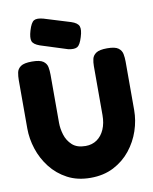

<svg xmlns="http://www.w3.org/2000/svg" viewBox="-100 -1002 876 1096"><g transform="rotate(-10 337.5 -453.5)"><path d="M336 20Q260 20 202.5 -10.5Q145 -41 106 -91Q67 -141 47.5 -201Q28 -261 28 -320V-600Q28 -623 32 -644Q36 -665 55 -678.5Q74 -692 120 -692Q166 -692 185 -678.5Q204 -665 208 -644Q212 -623 212 -599V-320Q212 -287 223 -251Q234 -215 261.5 -189.5Q289 -164 339 -164Q377 -164 405 -183.5Q433 -203 448.5 -238.5Q464 -274 464 -321V-605Q464 -627 468.5 -646.5Q473 -666 492 -679Q511 -692 556 -692Q602 -692 620.5 -678Q639 -664 643 -643Q647 -622 647 -599V-318Q647 -258 627 -198.5Q607 -139 567.5 -89.5Q528 -40 470 -10Q412 20 336 20ZM338 -725 181 -775Q144 -788 137.5 -808Q131 -828 143 -868Q156 -912 173 -922Q190 -932 227 -922L380 -875Q417 -863 424.5 -842.5Q432 -822 419 -781Q406 -738 389.5 -728Q373 -718 338 -725Z"/></g></svg>

Font: Fredoka
Style: Bold
Weight: 700
Designer: Ben Nathan
Foundry: Milena B. Brandão, Ben Nathan
Version: Version 2.001